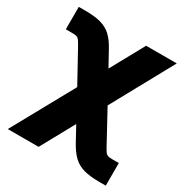

<svg xmlns="http://www.w3.org/2000/svg" viewBox="-169 -661 947 991"><g transform="rotate(30 305.0 -165.5)"><path d="M216.8 -167.5 114.3 -353.5Q102.1 -375.5 95.7 -383.5Q89.4 -391.6 81.1 -394Q72.8 -396.5 54.7 -396.5H16.6V-530.3H54.7Q111.8 -530.3 148.2 -520.3Q184.6 -510.3 210.7 -486.3Q236.8 -462.4 260.7 -418L308.6 -331.1L418 -530.3H600.6L399.9 -164.1L501 21.5Q512.2 42.5 519 51Q525.9 59.6 534.2 62Q542.5 64.5 560.5 64.5H598.6V199.2H560.5Q503.9 199.2 467.8 189.2Q431.6 179.2 405.5 155Q379.4 130.9 354.5 85.9L307.6 0L198.2 199.2H14.6Z"/></g></svg>

Font: Pretendard GOV Black
Style: Regular
Weight: 900
Designer: Base glyphs from Inter by Rasmus Andersson; Hangeul glyphs from Noto Sans CJK(Source Han Sans) by Jang Soo-young and Kan
Foundry: Kil Hyung-jin
Version: Version 1.309